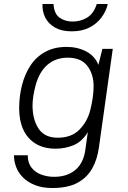

<svg xmlns="http://www.w3.org/2000/svg" viewBox="-20 -756 640 962"><path d="M242 186Q192 186 155.5 171.5Q119 157 95.5 133.5Q72 110 61 81Q50 52 50 22H119Q119 60 138 84Q157 108 187.5 119Q218 130 251 130Q316 130 357.5 95.5Q399 61 408 -8L420 -94Q391 -46 348.5 -28.5Q306 -11 259 -11Q199 -11 158 -36.5Q117 -62 96.5 -107Q76 -152 76 -213Q76 -273 90 -328.5Q104 -384 132.5 -427.5Q161 -471 206.5 -496Q252 -521 314 -521Q368 -521 411.5 -498.5Q455 -476 473 -431L493 -511H545L476 -20Q468 42 442 88Q416 134 368 160Q320 186 242 186ZM269 -66Q338 -66 377.5 -106Q417 -146 432 -203Q440 -234 444.5 -265.5Q449 -297 449 -323Q449 -385 417.5 -426Q386 -467 319 -467Q260 -467 218.5 -432Q177 -397 158 -327Q151 -300 147 -275Q143 -250 143 -228Q143 -158 173 -112Q203 -66 269 -66ZM339 -599Q289 -599 255.5 -618Q222 -637 206.5 -668.5Q191 -700 193 -736H248Q251 -687 278.5 -667.5Q306 -648 344 -648Q383 -648 416 -667.5Q449 -687 465 -736H520Q512 -700 488.5 -668.5Q465 -637 428 -618Q391 -599 339 -599Z"/></svg>

Font: Chivo Mono Medium ExtraLight
Style: Italic
Weight: 250
Italic angle: -8.05°
Monospace: yes
Version: Version 1.008